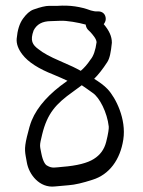

<svg xmlns="http://www.w3.org/2000/svg" viewBox="-20 -642 516 691"><path d="M313.8 -307.5C338.1 -291.3 365.7 -237.6 371.4 -186.7C372.2 -179.8 369.5 -160 362 -130.8C355 -103.9 340.5 -84.1 317.4 -69.8C295.6 -55.8 258 -45.6 204.2 -41.5C177.7 -39.4 167.7 -35.2 149.7 -45.9L149.4 -46L149.1 -46.2C142.9 -49.3 134.2 -61.8 128.8 -89.8C123.3 -118.9 121.2 -115.3 131.7 -158.1C150.2 -233.7 180.6 -267.9 242.9 -312.1C253.1 -319.3 262.5 -326.2 274.3 -335.2C286.2 -327.7 297.3 -318.9 313.8 -307.5ZM296 -535.7 296.2 -535.4 305.2 -526.7C314 -516.8 326.8 -502.5 327.6 -490.2C323.8 -461.2 316.1 -440 306.5 -428.5L306.2 -428.1L305.9 -427.8C294.7 -411 283.6 -398 270.6 -387.1C249.5 -398.5 239.8 -403.6 194.2 -423.2C160.8 -437.5 135 -451.5 119.5 -464.2L119.2 -464.4L118.9 -464.6C96.5 -480.9 87.6 -495.7 101 -532.5C112.1 -554 131.4 -566 164.2 -566C172 -566 182.9 -566.4 197.3 -567.2C219.5 -568.4 263 -560.7 288.5 -553.5C288.9 -548.2 291.5 -540.5 296 -535.7ZM352.6 -594.1C347 -599.4 339.8 -601 333.1 -601H324.1C322.1 -601 317.5 -601.6 306.8 -604.4C270.2 -618.2 231 -624 187.9 -621H157.9C143.4 -621 125 -616.3 100.9 -607.8C86.8 -602.8 74.6 -591.2 62.9 -575.1C49.9 -557.2 42.8 -533.1 40.1 -503.2C38.3 -484.1 46 -465 60.1 -446.4C81.8 -417.9 119.8 -394.2 172.2 -373.6C193.2 -364.8 208.6 -358 222.8 -351.3C222.8 -351.3 220.2 -349.4 219 -348.6C159 -306.5 115.3 -260 94 -208.3C88.8 -195.7 83.3 -176.7 77 -150.3C65.5 -102.6 70.5 -93.3 76.6 -57.5C84.1 -13.8 122.2 35.1 177.1 29.1C189.5 27.7 206.2 26.2 227.3 24.6C249.8 23 278.1 16.3 313.1 4.9C373.1 -13.6 412.6 -66.8 423.8 -139.9C435 -213.2 396.9 -289.6 367.2 -321.3C353.7 -335.7 335.9 -347.7 318.9 -358.4C333.4 -372.6 349.9 -393.4 366.1 -418.5C375 -432.2 379.2 -454.5 382.5 -487.3L382.6 -487.9V-488.5C382.6 -511.2 372.8 -532.1 353.3 -555.1C356.2 -558.4 360.6 -565.9 360.6 -573.5C360.6 -580.7 358.6 -588.5 352.6 -594.1Z"/></svg>

Font: MewTooHand
Style: BdCond
Weight: 400
Designer: Mew Too, Robert Jablonski
Version: Version 0.77